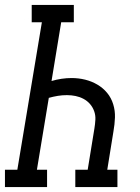

<svg xmlns="http://www.w3.org/2000/svg" viewBox="-46 -755 566 775"><path d="M-26 0V-70H24L123 -665H82V-735H252V-665H201L162 -428Q182 -434 202.5 -437Q223 -440 243 -440Q271 -440 297.5 -433.5Q324 -427 347 -413.5Q370 -400 386.5 -380Q403 -360 411 -334Q419 -308 418 -280.5Q417 -253 412 -225L387 -70H428V0H258V-70H308L335 -236Q338 -254 339 -272Q340 -290 334 -306.5Q328 -323 317 -335.5Q306 -348 291 -356Q276 -364 259 -367.5Q242 -371 224 -371Q205 -371 187 -368Q169 -365 151 -360L103 -70H144V0Z"/></svg>

Font: Iosevka Curly Slab Oblique
Style: Regular
Weight: 400
Italic angle: -9°
Monospace: yes
Designer: Belleve Invis
Foundry: Belleve Invis
Version: Version 11.1.0; ttfautohint (v1.8.3)